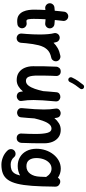

<svg xmlns="http://www.w3.org/2000/svg" viewBox="726 -1647 1199 2691"><g transform="rotate(90 1325.5 -301.5)"><path d="M377 -392.1Q373.5 -365.7 352.1 -349.1Q330.6 -332.5 304.2 -335.9Q278.8 -339.4 250 -340.8Q247.6 -299.3 246.1 -257.3Q244.6 -215.3 244.6 -173.3Q244.6 -134.8 249.5 -103.5Q254.4 -72.3 274.9 -72.3Q284.2 -72.3 299.8 -74.7Q325.7 -79.6 347.9 -64.2Q370.1 -48.8 375 -22.9Q379.9 2.9 364.5 25.6Q349.1 48.3 323.2 53.2Q310.1 55.2 298.1 56.2Q286.1 57.1 274.9 57.1Q221.7 57.1 189.7 32.7Q157.7 8.3 141.6 -28.8Q125.5 -65.9 120.4 -105Q115.2 -144 115.2 -173.3Q115.2 -215.3 116.5 -256.6Q117.7 -297.9 120.1 -338.4Q108.9 -337.4 98.1 -335.9Q71.8 -333 50.5 -349.6Q29.3 -366.2 25.9 -392.6Q22.9 -418.9 39.6 -440.2Q56.2 -461.4 82.5 -464.8Q105.5 -467.8 130.4 -469.2Q133.3 -502.4 136.7 -535.6Q140.1 -568.8 144 -601.6Q147.5 -627.9 168.7 -644.5Q189.9 -661.1 216.3 -658.2Q242.7 -654.8 259.3 -633.8Q275.9 -612.8 272.9 -586.4Q269.5 -557.1 266.4 -528.1Q263.2 -499 260.3 -470.2Q292 -468.3 320.8 -464.8Q347.2 -461.4 363.8 -439.9Q380.4 -418.5 377 -392.1Z M508.3 64.5Q499.5 63.5 491.2 60.5Q491.2 60.5 490.7 60.1Q490.2 60.1 489.7 59.6Q458 46.9 451.2 13.2Q449.2 3.4 450.2 -6.3Q450.2 -8.3 450.7 -10.3Q452.1 -27.8 453.6 -45.4Q455.1 -63 456.5 -80.6Q459.5 -122.1 461.4 -168.2Q463.4 -214.4 463.4 -259.8Q463.4 -321.3 458.5 -375.2Q453.6 -429.2 445.8 -455.6Q438.5 -481 451.4 -504.9Q464.4 -528.8 489.7 -536.1Q515.1 -543.9 538.8 -531Q562.5 -518.1 569.8 -492.7Q575.2 -474.6 579.6 -452.6Q611.8 -486.8 656.5 -511.5Q701.2 -536.1 761.7 -547.9Q787.6 -552.7 810.3 -537.6Q833 -522.5 837.9 -496.6Q842.8 -470.2 827.6 -447.5Q812.5 -424.8 786.6 -419.9Q712.4 -405.3 672.4 -360.8Q632.3 -316.4 614 -242.9Q595.7 -169.4 585.9 -68.4Q583 -28.8 579.6 6.3Q578.6 16.1 574.7 24.9Q561 56.6 527.8 63.5Q526.9 63.5 526.4 64Q526.4 64 525.9 64Q517.1 65.4 508.3 64.5Z M1400.9 -479Q1391.1 -374.5 1386.5 -301.5Q1381.8 -228.5 1381.8 -173.3Q1381.8 -127 1384.8 -88.1Q1387.7 -49.3 1394 -10.3Q1399.4 19.5 1384 37.6Q1368.7 55.7 1346.7 61Q1321.3 66.9 1296.4 54.7Q1271.5 42.5 1266.1 9.8Q1263.2 -7.3 1261.2 -23.9Q1229.5 15.1 1189.7 39.6Q1149.9 64 1102.1 64Q1038.1 64 994.9 33.2Q951.7 2.4 929.9 -49.8Q908.2 -102.1 908.2 -165.5Q908.2 -243.7 909.2 -325.4Q910.2 -407.2 914.6 -489.7Q915.5 -514.2 932.9 -533.7Q950.2 -553.2 981 -553.2Q1012.7 -553.2 1029.3 -534.2Q1045.9 -515.1 1044.9 -489.7Q1043 -451.2 1041.7 -413.6Q1040.5 -376 1039.8 -331.8Q1039.1 -287.6 1039.1 -228.5Q1039.1 -147 1055.2 -106.2Q1071.3 -65.4 1113.3 -65.4Q1151.9 -65.4 1179 -100.3Q1206.1 -135.3 1224.9 -190.2Q1243.7 -245.1 1256.8 -305.7L1257.3 -308.1Q1259.8 -347.2 1263.7 -392.6Q1267.6 -438 1272.5 -491.2Q1274.9 -522.5 1297.4 -536.4Q1319.8 -550.3 1344.7 -547.9Q1368.2 -545.4 1386 -528.1Q1403.8 -510.7 1400.9 -479ZM1216.8 -873.5Q1228 -864.7 1229.5 -850.3Q1231 -835.9 1222.2 -824.7Q1194.8 -790.5 1171.9 -757.1Q1148.9 -723.6 1128.9 -679.7Q1123 -667 1109.1 -661.6Q1095.2 -656.2 1082.5 -662.1Q1070.3 -667.5 1064.9 -681.4Q1059.6 -695.3 1064.9 -708.5Q1087.9 -758.3 1114.3 -795.9Q1140.6 -833.5 1168 -867.7Q1176.8 -878.9 1191.4 -880.4Q1206.1 -881.8 1216.8 -873.5Z M1495.6 -10.3Q1505.4 -114.7 1510 -187.7Q1514.6 -260.7 1514.6 -315.9Q1514.6 -362.3 1511.7 -401.1Q1508.8 -439.9 1502.4 -479Q1497.6 -508.8 1512.7 -526.9Q1527.8 -544.9 1549.8 -550.3Q1575.2 -556.2 1600.1 -543.9Q1625 -531.7 1630.4 -499Q1633.3 -481 1635.3 -464.4Q1668 -503.4 1708.7 -528.3Q1749.5 -553.2 1799.3 -553.2Q1860.8 -553.2 1903.1 -522.5Q1945.3 -491.7 1966.8 -439.7Q1988.3 -387.7 1988.3 -323.7Q1988.3 -245.6 1987.3 -163.6Q1986.3 -81.5 1982.4 0.5Q1981 24.4 1963.6 44.2Q1946.3 64 1915.5 64Q1884.3 64 1867.4 44.9Q1850.6 25.9 1851.6 0.5Q1854.5 -57.6 1856 -108.2Q1857.4 -158.7 1857.4 -205.6Q1857.4 -309.1 1841.6 -366.5Q1825.7 -423.8 1783.2 -423.8Q1744.6 -423.8 1717.5 -388.9Q1690.4 -354 1671.9 -299.1Q1653.3 -244.1 1639.6 -184.6Q1637.2 -144.5 1633.3 -98.4Q1629.4 -52.2 1624.5 2Q1621.6 33.2 1599.1 47.1Q1576.7 61 1552.2 58.6Q1528.3 56.2 1510.5 38.8Q1492.7 21.5 1495.6 -10.3Z M2596.2 -472.7 2595.2 -445.8Q2593.8 -274.4 2584.7 -150.9Q2575.7 -27.3 2555.2 55.7Q2534.7 138.7 2499.8 187.5Q2464.8 236.3 2412.8 257.3Q2360.8 278.3 2288.1 278.3Q2235.4 278.3 2181.2 256.1Q2127 233.9 2087.9 190.9Q2069.8 170.9 2070.1 143.8Q2070.3 116.7 2088.9 98.6Q2108.9 79.6 2137 79.8Q2165 80.1 2181.2 99.6Q2203.1 126.5 2230.7 137.5Q2258.3 148.4 2284.7 148.4Q2327.1 148.4 2357.2 137.5Q2387.2 126.5 2407.2 97.9Q2427.2 69.3 2439.5 16.1Q2379.4 49.8 2307.1 49.8Q2234.4 49.8 2180.2 16.8Q2126 -16.1 2095.9 -74.7Q2065.9 -133.3 2064.9 -210Q2064.5 -278.3 2085.2 -340.1Q2106 -401.9 2143.8 -450Q2181.6 -498 2232.7 -525.9Q2283.7 -553.7 2344.2 -553.7Q2412.6 -553.7 2471.7 -513.2Q2478 -526.9 2490.2 -535.2Q2504.4 -546.9 2522 -546.4Q2528.3 -546.9 2534.7 -545.9Q2548.3 -543.9 2560.5 -536.6Q2592.3 -519.5 2595.2 -488.8Q2596.7 -481 2596.2 -472.7ZM2309.6 -72.3Q2375 -72.3 2414.1 -124Q2453.1 -175.8 2456.5 -262.7L2460 -348.6Q2454.6 -354.5 2451.2 -360.8Q2433.6 -389.6 2405 -407Q2376.5 -424.3 2343.3 -424.3Q2298.3 -424.3 2264.6 -394.5Q2231 -364.7 2212.9 -315.7Q2194.8 -266.6 2195.3 -208.5Q2196.3 -144.5 2224.6 -108.4Q2252.9 -72.3 2309.6 -72.3Z"/></g></svg>

Font: Mikhak-DS1-FD Bold
Style: Bold
Weight: 700
Designer: Amin Abedi
Version: Version 3.2